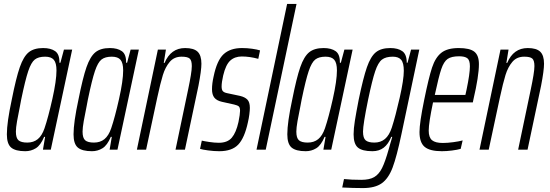

<svg xmlns="http://www.w3.org/2000/svg" viewBox="-20 -763 2802 979"><path d="M15 -78Q15 -139 40 -255Q62 -366 81 -420.5Q100 -475 126.5 -496.5Q153 -518 200 -518Q239 -518 261.5 -502Q284 -486 283 -443H288L306 -510H348L239 0H199L210 -65H205Q187 -22 162.5 -7Q138 8 109 8Q59 8 37 -10.5Q15 -29 15 -78ZM207 -109Q226 -165 247 -258.5Q268 -352 268 -404Q268 -442 254.5 -458Q241 -474 210 -474Q176 -474 157.5 -459.5Q139 -445 124 -400.5Q109 -356 88 -255L82 -223Q73 -180 67 -145.5Q61 -111 61 -92Q61 -59 74.5 -47.5Q88 -36 119 -36Q151 -36 172.5 -53.5Q194 -71 207 -109Z M355 -78Q355 -139 380 -255Q402 -366 421 -420.5Q440 -475 466.5 -496.5Q493 -518 540 -518Q579 -518 601.5 -502Q624 -486 623 -443H628L646 -510H688L579 0H539L550 -65H545Q527 -22 502.5 -7Q478 8 449 8Q399 8 377 -10.5Q355 -29 355 -78ZM547 -109Q566 -165 587 -258.5Q608 -352 608 -404Q608 -442 594.5 -458Q581 -474 550 -474Q516 -474 497.5 -459.5Q479 -445 464 -400.5Q449 -356 428 -255L422 -223Q413 -180 407 -145.5Q401 -111 401 -92Q401 -59 414.5 -47.5Q428 -36 459 -36Q491 -36 512.5 -53.5Q534 -71 547 -109Z M785 -510H826L815 -442H819Q851 -518 924 -518Q968 -518 987.5 -499.5Q1007 -481 1007 -438Q1007 -404 992 -326L923 0H875L940 -310Q948 -348 953 -378.5Q958 -409 958 -426Q958 -455 947 -464.5Q936 -474 906 -474Q868 -474 845.5 -447.5Q823 -421 810.5 -380.5Q798 -340 782 -266L725 0H678Z M1000 -4 1009 -46Q1021 -43 1047.5 -39Q1074 -35 1096 -35Q1140 -35 1162 -61Q1184 -87 1196 -141Q1204 -181 1204 -198Q1204 -215 1197.5 -220.5Q1191 -226 1174 -230L1111 -244Q1085 -250 1073 -265Q1061 -280 1061 -308Q1061 -337 1069 -372Q1086 -455 1120 -486.5Q1154 -518 1214 -518Q1240 -518 1265 -514.5Q1290 -511 1306 -506L1297 -463Q1253 -475 1213 -475Q1177 -475 1154 -454Q1131 -433 1118 -378Q1110 -343 1110 -322Q1110 -305 1116.5 -298Q1123 -291 1138 -288L1204 -274Q1229 -268 1241.5 -255Q1254 -242 1254 -213Q1254 -201 1251.5 -180.5Q1249 -160 1244 -139Q1227 -60 1195 -26Q1163 8 1098 8Q1071 8 1041.5 4Q1012 0 1000 -4Z M1288 0 1444 -743H1492L1335 0Z M1445 -78Q1445 -139 1470 -255Q1492 -366 1511 -420.5Q1530 -475 1556.5 -496.5Q1583 -518 1630 -518Q1669 -518 1691.5 -502Q1714 -486 1713 -443H1718L1736 -510H1778L1669 0H1629L1640 -65H1635Q1617 -22 1592.5 -7Q1568 8 1539 8Q1489 8 1467 -10.5Q1445 -29 1445 -78ZM1637 -109Q1656 -165 1677 -258.5Q1698 -352 1698 -404Q1698 -442 1684.5 -458Q1671 -474 1640 -474Q1606 -474 1587.5 -459.5Q1569 -445 1554 -400.5Q1539 -356 1518 -255L1512 -223Q1503 -180 1497 -145.5Q1491 -111 1491 -92Q1491 -59 1504.5 -47.5Q1518 -36 1549 -36Q1581 -36 1602.5 -53.5Q1624 -71 1637 -109Z M1725 193 1734 150Q1772 154 1822 154Q1864 154 1888 140Q1912 126 1928 94Q1944 62 1962 -2L1971 -34Q1973 -41 1975.5 -49Q1978 -57 1980 -65H1975Q1960 -28 1936.5 -10Q1913 8 1879 8Q1827 8 1805 -10.5Q1783 -29 1783 -78Q1783 -107 1789.5 -147.5Q1796 -188 1809 -255Q1832 -366 1851 -420.5Q1870 -475 1896.5 -496.5Q1923 -518 1970 -518Q2009 -518 2031.5 -502Q2054 -486 2054 -443H2058L2076 -510H2118L2027 -79Q2003 35 1982 91Q1961 147 1926.5 171.5Q1892 196 1830 196Q1781 196 1725 193ZM1978 -113Q1997 -172 2018 -264.5Q2039 -357 2039 -402Q2039 -442 2025.5 -458Q2012 -474 1983 -474Q1947 -474 1927.5 -459Q1908 -444 1893 -399.5Q1878 -355 1857 -255Q1831 -128 1831 -92Q1831 -59 1844.5 -47.5Q1858 -36 1889 -36Q1921 -36 1943 -54.5Q1965 -73 1978 -113Z M2119 -90Q2119 -137 2143 -254Q2166 -367 2183 -418.5Q2200 -470 2230.5 -494Q2261 -518 2319 -518Q2375 -518 2398.5 -499.5Q2422 -481 2422 -436Q2422 -375 2394 -256L2391 -241H2188Q2166 -137 2166 -97Q2166 -62 2183 -48Q2200 -34 2238 -34Q2261 -34 2291 -38Q2321 -42 2339 -47L2329 -4Q2312 1 2284.5 4.5Q2257 8 2233 8Q2172 8 2145.5 -14Q2119 -36 2119 -90ZM2353 -279 2359 -306Q2376 -387 2376 -425Q2376 -456 2363 -466Q2350 -476 2321 -476Q2282 -476 2262.5 -462.5Q2243 -449 2230 -410.5Q2217 -372 2197 -279Z M2532 -510H2573L2562 -442H2566Q2598 -518 2671 -518Q2715 -518 2734.5 -499.5Q2754 -481 2754 -438Q2754 -404 2739 -326L2670 0H2622L2687 -310Q2695 -348 2700 -378.5Q2705 -409 2705 -426Q2705 -455 2694 -464.5Q2683 -474 2653 -474Q2615 -474 2592.5 -447.5Q2570 -421 2557.5 -380.5Q2545 -340 2529 -266L2472 0H2425Z"/></svg>

Font: Saira Ultra Condensed Light
Style: Italic
Weight: 300
Width: 1
Italic angle: -12°
Designer: Hector Gatti with collaboration of the Omnibus-Type team
Foundry: Omnibus-Type
Version: Version 1.001; ttfautohint (v1.8)